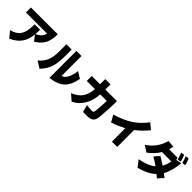

<svg xmlns="http://www.w3.org/2000/svg" viewBox="368 -2524 4264 4264"><g transform="rotate(45 2500.0 -392.0)"><path d="M88.9 -603.5V-760.7H930.7Q930.7 -580.1 872.6 -468.8Q814.5 -357.4 674.8 -270.5L575.2 -399.4Q556.6 -223.6 476.1 -112.3Q395.5 -1 236.3 71.3L117.2 -78.1Q271.5 -113.3 340.8 -216.3Q410.2 -319.3 410.2 -514.6L409.2 -554.7H580.1L581.1 -517.6Q581.1 -466.8 576.2 -411.1Q657.2 -451.2 696.8 -495.1Q736.3 -539.1 752.9 -603.5Z M1025.4 -33.2Q1133.8 -123 1178.7 -233.4Q1223.6 -343.8 1223.6 -510.7V-739.3H1388.7V-548.8Q1388.7 -317.4 1347.7 -190.4Q1306.6 -63.5 1186.5 67.4ZM1484.4 55.7V-792H1644.5V-166Q1789.1 -210 1828.1 -501L1979.5 -407.2Q1937.5 -182.6 1826.2 -78.1Q1714.8 26.4 1484.4 55.7Z M2062.5 -45.9Q2215.8 -104.5 2288.6 -208.5Q2361.3 -312.5 2375 -483.4H2119.1V-640.6H2378.9L2379.9 -802.7H2545.9L2544.9 -640.6H2910.2Q2910.2 -396.5 2883.8 -120.1Q2874 -17.6 2823.7 22.9Q2773.4 63.5 2655.3 63.5Q2636.7 63.5 2546.9 61.5L2501 -106.4Q2604.5 -94.7 2641.1 -94.7Q2677.7 -94.7 2690.4 -96.7Q2703.1 -98.6 2710.4 -107.9Q2717.8 -117.2 2718.8 -122.1Q2719.7 -127 2722.2 -140.1Q2724.6 -153.3 2728 -177.2Q2731.4 -201.2 2739.3 -316.9Q2747.1 -432.6 2747.1 -483.4H2542Q2528.3 -283.2 2443.4 -138.2Q2358.4 6.8 2206.1 80.1Z M3062.5 -373Q3311.5 -446.3 3472.7 -551.3Q3633.8 -656.2 3764.6 -831.1L3901.4 -717.8Q3780.3 -567.4 3631.8 -455.1L3633.8 74.2H3466.8L3464.8 -346.7Q3318.4 -265.6 3152.3 -212.9Z M4030.3 -392.6Q4271.5 -544.9 4345.7 -824.2L4512.7 -810.5Q4498 -745.1 4484.4 -703.1H4750L4763.7 -648.4L4895.5 -672.9Q4869.1 -406.2 4777.3 -248Q4844.7 -198.2 4864.3 -179.7L4749 -53.7Q4723.6 -77.1 4675.8 -117.2Q4538.1 16.6 4279.3 83L4162.1 -70.3Q4403.3 -109.4 4538.1 -222.7Q4449.2 -286.1 4350.6 -343.8L4453.1 -460.9Q4543 -409.2 4640.6 -343.8Q4692.4 -432.6 4710 -547.9H4416Q4335 -409.2 4181.6 -294.9ZM4726.6 -840.8 4808.6 -851.6Q4835.9 -793.9 4862.3 -691.4L4780.3 -675.8Q4753.9 -779.3 4726.6 -840.8ZM4854.5 -856.4 4934.6 -867.2Q4966.8 -795.9 4990.2 -708L4908.2 -694.3Q4886.7 -787.1 4854.5 -856.4Z"/></g></svg>

Font: GenEi M Gothic v2 Heavy
Style: Regular
Weight: 800
Version: Version 2.0